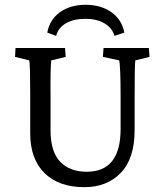

<svg xmlns="http://www.w3.org/2000/svg" viewBox="-20 -774 688 803"><path d="M214.8 -624 177.7 -637.7Q188 -692.4 231 -723.1Q273.9 -753.9 337.9 -753.9Q402.3 -753.9 446 -722.9Q489.7 -691.9 500 -637.7L459 -624Q449.2 -657.2 417 -676.3Q384.8 -695.3 336.9 -695.3Q287.6 -695.3 255.4 -676.3Q223.1 -657.2 214.8 -624ZM44.9 -573.2H252L254.9 -536.1L194.3 -521.5Q190.4 -486.3 191.4 -377.9V-227.5Q191.9 -138.7 231.9 -97.2Q272 -55.7 342.8 -55.7Q484.4 -55.7 484.4 -234.4V-360.4Q484.4 -496.1 478.5 -521.5L410.2 -536.1L413.1 -573.2H602.5L605.5 -536.1L545.9 -521.5Q543 -503.9 543 -360.4V-229.5Q543 -111.3 485.4 -51.3Q427.7 8.8 333 8.8Q226.1 8.8 166.3 -50Q106.4 -108.9 106.4 -215.8V-377.9Q106.4 -498 102.5 -521.5L43 -536.1Z"/></svg>

Font: Crimson Pro
Style: Regular
Weight: 400
Designer: Jacques Le Bailly
Foundry: Baron von Fonthausen
Version: Version 1.003